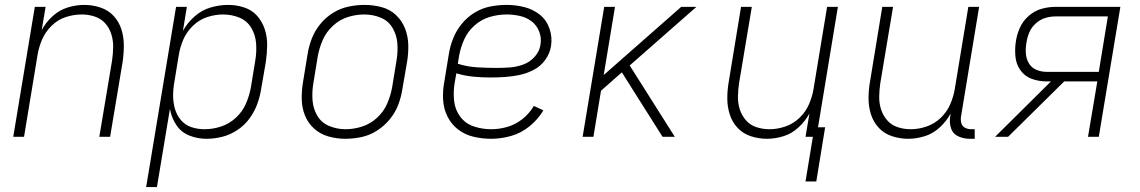

<svg xmlns="http://www.w3.org/2000/svg" viewBox="-20 -558 4648 783"><path d="M34 0H78L133 -333Q138 -365 151.5 -396.5Q165 -428 190.5 -453Q216 -478 248.5 -488.5Q281 -499 314 -499Q314 -499 314 -499Q314 -499 314 -499Q341 -499 366.5 -490.5Q392 -482 409 -463Q426 -444 434 -418.5Q442 -393 441.5 -366Q441 -339 437 -311L385 0H429L480 -305Q485 -339 485 -373Q485 -407 475 -438.5Q465 -470 443 -493.5Q421 -517 389 -527.5Q357 -538 324 -538Q290 -538 256 -527.5Q222 -517 194.5 -492Q167 -467 150 -435L166 -530H122Z M576 205H620L673 -114Q679 -79 698.5 -49Q718 -19 751.5 -5.5Q785 8 822 8Q854 8 886 0Q918 -8 947 -27Q976 -46 996.5 -73.5Q1017 -101 1028.5 -132Q1040 -163 1045 -195L1064 -305Q1069 -339 1069.5 -373Q1070 -407 1060 -438Q1050 -469 1029 -493Q1008 -517 976 -527.5Q944 -538 911 -538Q875 -538 839 -527.5Q803 -517 773.5 -491Q744 -465 726 -432L742 -530H698ZM814 -31Q786 -31 760.5 -39.5Q735 -48 718 -68Q701 -88 693.5 -114Q686 -140 686 -167.5Q686 -195 691 -223L709 -333Q714 -365 727.5 -396.5Q741 -428 767 -453Q793 -478 825.5 -488.5Q858 -499 890 -499Q925 -499 956.5 -486Q988 -473 1005 -444Q1022 -415 1024.5 -380.5Q1027 -346 1021 -311L1003 -201Q997 -168 983 -135.5Q969 -103 942 -78Q915 -53 881.5 -42Q848 -31 814 -31Z M1388 8Q1421 8 1454 1Q1487 -6 1517 -25Q1547 -44 1569.5 -71.5Q1592 -99 1604 -130.5Q1616 -162 1621 -195L1640 -305Q1646 -341 1645 -376Q1644 -411 1631.5 -442.5Q1619 -474 1594.5 -497Q1570 -520 1536 -529Q1502 -538 1467 -538Q1434 -538 1401 -531Q1368 -524 1338 -505.5Q1308 -487 1285.5 -459Q1263 -431 1251 -399.5Q1239 -368 1234 -335L1216 -225Q1210 -190 1210.5 -154.5Q1211 -119 1223.5 -87.5Q1236 -56 1261 -33.5Q1286 -11 1319.5 -1.5Q1353 8 1388 8ZM1389 -31Q1355 -31 1323 -44Q1291 -57 1274 -86Q1257 -115 1254.5 -149.5Q1252 -184 1258 -219L1276 -329Q1282 -362 1296 -394.5Q1310 -427 1337.5 -452.5Q1365 -478 1398.5 -488.5Q1432 -499 1466 -499Q1501 -499 1532.5 -486Q1564 -473 1581 -444Q1598 -415 1600.5 -380.5Q1603 -346 1597 -311L1579 -201Q1573 -168 1559 -135.5Q1545 -103 1518 -78Q1491 -53 1457 -42Q1423 -31 1389 -31Z M1983 8Q2023 8 2064 -3.5Q2105 -15 2139.5 -43Q2174 -71 2196 -108L2157 -126Q2139 -95 2110.5 -72.5Q2082 -50 2049 -40.5Q2016 -31 1983 -31Q1946 -31 1912 -42.5Q1878 -54 1857 -82Q1836 -110 1832 -146Q1828 -182 1834 -219L1841 -259Q1874 -249 1909 -245.5Q1944 -242 1980 -242Q2009 -242 2038.5 -244Q2068 -246 2097.5 -252Q2127 -258 2155.5 -272.5Q2184 -287 2203 -313Q2222 -339 2227 -369Q2233 -406 2221 -441Q2209 -476 2181.5 -498Q2154 -520 2118.5 -529Q2083 -538 2046 -538Q2013 -538 1979.5 -531.5Q1946 -525 1915.5 -506.5Q1885 -488 1862.5 -460Q1840 -432 1827.5 -400Q1815 -368 1810 -335L1792 -225Q1785 -188 1787 -151.5Q1789 -115 1804.5 -83.5Q1820 -52 1847.5 -30.5Q1875 -9 1910.5 -0.5Q1946 8 1983 8ZM2006 -281Q1965 -281 1925 -283.5Q1885 -286 1847 -298L1852 -329Q1858 -363 1872.5 -396Q1887 -429 1915 -454Q1943 -479 1977.5 -489Q2012 -499 2046 -499Q2073 -499 2100 -493Q2127 -487 2148 -471Q2169 -455 2179 -429Q2189 -403 2184 -375Q2180 -348 2160 -326Q2140 -304 2113 -294.5Q2086 -285 2059.5 -283Q2033 -281 2006 -281Z M2356 0H2400L2431 -188L2516 -263L2562 -190L2682 0H2732L2548 -291L2820 -530H2758L2442 -252L2488 -530H2444Z M3309 182 3345 -39H3316L3397 -530H3353L3298 -197Q3293 -165 3279.5 -133.5Q3266 -102 3240.5 -77.5Q3215 -53 3182.5 -42Q3150 -31 3118 -31Q3118 -31 3118 -31Q3118 -31 3118 -31Q3090 -31 3064.5 -39.5Q3039 -48 3022 -67.5Q3005 -87 2997 -112Q2989 -137 2989.5 -164.5Q2990 -192 2994 -219L3046 -530H3002L2952 -225Q2946 -191 2946 -157Q2946 -123 2956 -91.5Q2966 -60 2988 -36.5Q3010 -13 3042 -2.5Q3074 8 3108 8Q3141 8 3175 -2.5Q3209 -13 3236.5 -38.5Q3264 -64 3281 -95L3265 0H3295L3265 182Z M3684 8Q3717 8 3751 -2.5Q3785 -13 3812.5 -38.5Q3840 -64 3857 -95L3855 -82Q3851 -57 3858.5 -34.5Q3866 -12 3888 -2Q3910 8 3934 8H3955V-31H3941Q3927 -31 3915.5 -37Q3904 -43 3900.5 -55.5Q3897 -68 3899 -82L3973 -530H3929L3874 -197Q3869 -165 3855.5 -133.5Q3842 -102 3816.5 -77.5Q3791 -53 3758.5 -42Q3726 -31 3694 -31Q3694 -31 3694 -31Q3694 -31 3694 -31Q3666 -31 3640.5 -39.5Q3615 -48 3598 -67.5Q3581 -87 3573 -112Q3565 -137 3565.5 -164.5Q3566 -192 3570 -219L3622 -530H3578L3528 -225Q3522 -191 3522 -157Q3522 -123 3532 -91.5Q3542 -60 3564 -36.5Q3586 -13 3618 -2.5Q3650 8 3684 8Z M4038 0H4091L4320 -226H4455L4417 0H4461L4549 -530H4284Q4256 -530 4227.5 -522Q4199 -514 4175.5 -493.5Q4152 -473 4139.5 -445.5Q4127 -418 4123 -390Q4118 -359 4121 -327.5Q4124 -296 4141.5 -271.5Q4159 -247 4187.5 -236.5Q4216 -226 4248 -226H4266ZM4248 -265Q4226 -265 4206 -273.5Q4186 -282 4175.5 -300.5Q4165 -319 4163.5 -340.5Q4162 -362 4166 -384Q4169 -405 4177.5 -425.5Q4186 -446 4203.5 -462Q4221 -478 4242 -484.5Q4263 -491 4284 -491H4498L4461 -265Z"/></svg>

Font: Iosevka Sparkle Extralight
Style: Italic
Weight: 200
Italic angle: -9°
Designer: Belleve Invis
Foundry: Belleve Invis
Version: Version 4.5.0; ttfautohint (v1.8.3)